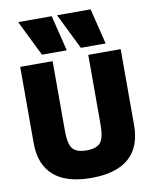

<svg xmlns="http://www.w3.org/2000/svg" viewBox="-105 -1079 939 1167"><g transform="rotate(-10 364.0 -495.0)"><path d="M197 -780 89 -1000H296L350 -780ZM437 -780 329 -1000H536L590 -780ZM364 10Q210 10 132 -58.5Q54 -127 54 -260V-730H254V-300Q254 -220 277.5 -190Q301 -160 364 -160Q427 -160 450.5 -190Q474 -220 474 -300V-730H674V-260Q674 -127 596 -58.5Q518 10 364 10Z"/></g></svg>

Font: M PLUS 1 Black
Style: Regular
Weight: 900
Designer: Coji Morishita
Foundry: UNDERFOREST DESIGN
Version: Version 1.001